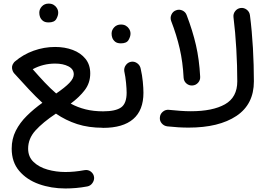

<svg xmlns="http://www.w3.org/2000/svg" viewBox="-20 -686 1487 1066"><path d="M44.9 139.2Q44.9 85 67.6 40Q90.3 -4.9 129.2 -43.2Q168 -81.5 215.3 -115.2Q178.2 -149.4 140.4 -189.9Q102.5 -230.5 60.5 -276.9L59.1 -278.3Q57.1 -280.3 55.7 -282.7Q51.3 -289.1 48.8 -297.4Q42.5 -318.4 54.7 -335Q58.1 -340.8 63 -344.7Q108.9 -383.8 166.7 -404.5Q224.6 -425.3 286.1 -425.3Q339.8 -425.3 384 -408.7Q428.2 -392.1 454.6 -359.4Q481 -326.7 481 -278.3Q481 -226.1 451.2 -186.5Q421.4 -147 372.6 -110.8Q411.1 -89.8 455.1 -78.9Q499 -67.9 552.2 -67.9H552.7Q571.3 -67.9 585 -54.4Q598.6 -41 598.6 -22Q598.6 -2.9 585 10.3Q571.3 23.4 552.7 23.4H552.2Q471.7 23.4 408.4 2.9Q345.2 -17.6 290.5 -55.2Q217.8 -6.8 177 38.3Q136.2 83.5 136.2 139.2Q136.2 184.6 166.5 213.4Q196.8 242.2 244.1 255.6Q291.5 269 343.3 269Q394 269 448.2 258.8Q469.7 254.9 485.1 267.3Q500.5 279.8 502.4 298.3Q503.9 314.9 493.2 330.3Q482.4 345.7 464.8 349.1Q433.6 355 402.8 357.7Q372.1 360.4 343.3 360.4Q264.2 360.4 196.3 336.2Q128.4 312 86.7 262.9Q44.9 213.9 44.9 139.2ZM286.1 -333Q219.7 -333 161.6 -301.8Q196.3 -262.2 228 -228.5Q259.8 -194.8 292 -167Q340.8 -200.2 365.2 -225.6Q389.6 -251 389.6 -273.4Q389.6 -302.2 359.9 -317.6Q330.1 -333 286.1 -333ZM198.2 -615.7Q198.2 -635.3 212.6 -650.6Q227.1 -666 250 -666Q266.1 -666 277.3 -659.4Q288.6 -652.8 294.9 -642.6Q303.2 -630.4 303.2 -615.2Q303.2 -599.1 292.5 -580.3Q281.7 -561.5 250 -561.5Q229 -561.5 217.8 -570.8Q206.5 -580.1 202.1 -592.3Q198.2 -602.5 198.2 -615.7Z M506.8 -22Q506.8 -41 520.3 -54.4Q533.7 -67.9 552.7 -67.9Q621.6 -67.9 652.3 -89.6Q683.1 -111.3 683.1 -171.4Q683.1 -191.9 679.9 -225.6Q676.8 -259.3 669.9 -291Q667.5 -309.6 679 -325Q690.4 -340.3 709 -343.3Q727.5 -345.7 742.7 -334.2Q757.8 -322.8 761.2 -304.2Q769.5 -268.1 772.9 -232.2Q776.4 -196.3 776.4 -170.9Q776.4 -73.7 719.5 -24.9Q662.6 23.9 552.7 23.9Q533.7 23.9 520.3 10.5Q506.8 -2.9 506.8 -22ZM599.6 -499.5Q599.6 -519 614 -534.4Q628.4 -549.8 651.4 -549.8Q667.5 -549.8 678.7 -543.2Q689.9 -536.6 696.3 -526.4Q704.6 -514.2 704.6 -499Q704.6 -482.9 693.8 -464.1Q683.1 -445.3 651.4 -445.3Q630.4 -445.3 619.1 -454.6Q607.9 -463.9 603.5 -476.1Q599.6 -486.3 599.6 -499.5Z M867.7 -34.2Q869.1 -53.2 884 -65.7Q898.9 -78.1 917.5 -76.2Q952.1 -72.8 981.7 -70.6Q1011.2 -68.4 1039.6 -68.4Q1160.6 -68.4 1229 -106.9Q1297.4 -145.5 1297.4 -234.4Q1297.4 -319.8 1292 -414.1Q1286.6 -508.3 1276.4 -589.8Q1273.9 -608.9 1285.6 -624Q1297.4 -639.2 1315.9 -641.6Q1334.5 -644 1349.9 -632.3Q1365.2 -620.6 1367.7 -601.6Q1378.9 -514.6 1384.3 -418.9Q1389.6 -323.2 1389.6 -234.4Q1389.6 -106.9 1292.5 -42.2Q1195.3 22.5 1027.3 22.5Q999 22.5 970.5 20.8Q941.9 19 909.2 15.6Q890.1 13.2 877.9 -1.2Q865.7 -15.6 867.7 -34.2ZM930.2 -569.8Q923.8 -587.9 931.9 -605.2Q939.9 -622.6 957.5 -628.9Q975.1 -635.7 992.7 -627.7Q1010.3 -619.6 1016.6 -601.6Q1049.3 -516.1 1067.9 -435.8Q1086.4 -355.5 1091.3 -260.7Q1092.8 -241.7 1080.3 -227.3Q1067.9 -212.9 1048.8 -211.4Q1029.8 -210 1015.4 -222.2Q1001 -234.4 999.5 -253.4Q995.1 -340.8 977.8 -416.3Q960.4 -491.7 930.2 -569.8Z"/></svg>

Font: Mikhak-DS2-FD Medium
Style: Regular
Weight: 500
Designer: Amin Abedi
Version: Version 3.4